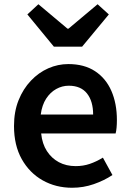

<svg xmlns="http://www.w3.org/2000/svg" viewBox="-20 -871 613 905"><path d="M320 14Q243 14 181 -21Q119 -56 82.5 -121Q46 -186 46 -277Q46 -345 67.5 -398.5Q89 -452 125.5 -490.5Q162 -529 207.5 -549Q253 -569 302 -569Q377 -569 428 -535.5Q479 -502 505 -442.5Q531 -383 531 -305Q531 -286 529.5 -269.5Q528 -253 525 -242H174Q179 -193 201 -159Q223 -125 257.5 -106.5Q292 -88 337 -88Q372 -88 403 -98.5Q434 -109 465 -128L510 -46Q471 -20 422 -3Q373 14 320 14ZM172 -331H419Q419 -394 390 -430.5Q361 -467 304 -467Q273 -467 245 -451.5Q217 -436 197.5 -406Q178 -376 172 -331ZM234 -651 109 -803 161 -851 298 -736H303L440 -851L493 -803L367 -651Z"/></svg>

Font: Noto Sans SC SemiBold
Style: Regular
Weight: 600
Designer: Ryoko NISHIZUKA 西塚涼子 (kana, bopomofo & ideographs); Paul D. Hunt (Latin, Greek & Cyrillic); Sandoll Communications 산돌커뮤니
Foundry: Adobe
Version: Version 2.004-H2;hotconv 1.0.118;makeotfexe 2.5.65603